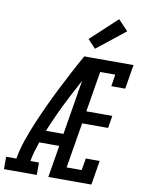

<svg xmlns="http://www.w3.org/2000/svg" viewBox="-146 -1058 852 1129"><g transform="rotate(10 280.0 -493.0)"><path d="M-42 0V-74H19Q29 -131 48.5 -187.5Q68 -244 91.5 -299.5Q115 -355 140.5 -410Q166 -465 193.5 -519.5Q221 -574 249.5 -628Q278 -682 308 -735H344L342 -718L380 -699Q320 -593 264 -485Q208 -377 162 -265H267L255 -191H135Q125 -162 116.5 -133Q108 -104 103 -74H154V0ZM223 0 344 -735H602L578 -590H495L506 -661H416L376 -419H531L519 -345H364L319 -74H409L421 -145H504L480 0ZM362 -790 315 -840 472 -986 531 -924Z"/></g></svg>

Font: Iosevka Curly Slab Extended
Style: Italic
Weight: 400
Width: 7
Italic angle: -9°
Monospace: yes
Designer: Belleve Invis
Foundry: Belleve Invis
Version: Version 11.1.0; ttfautohint (v1.8.3)